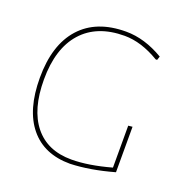

<svg xmlns="http://www.w3.org/2000/svg" viewBox="-118 -750 839 865"><g transform="rotate(20 301.5 -318.0)"><path d="M343 -641Q432 -641 523 -587L517 -569H510Q423 -621 343 -621Q211 -621 139.5 -541Q68 -461 68 -312Q68 -169 130 -92Q192 -15 307 -15Q388 -15 496 -45V-246L516 -248V-30Q402 2 308 5Q183 5 115.5 -77.5Q48 -160 48 -313Q48 -471 124.5 -556Q201 -641 343 -641Z"/></g></svg>

Font: Alegreya Sans Thin
Style: Regular
Weight: 100
Designer: Juan Pablo del Peral
Foundry: Huerta Tipografica
Version: Version 2.007